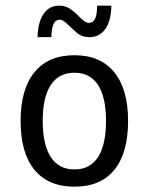

<svg xmlns="http://www.w3.org/2000/svg" viewBox="-20 -665 540 696"><path d="M250 -401.4Q193.4 -401.4 164.1 -356.9Q134.8 -312.5 134.8 -226.6Q134.8 -140.6 164.1 -95.7Q193.4 -50.8 250 -50.8Q306.6 -50.8 335.4 -95.7Q364.3 -140.6 364.3 -226.6Q364.3 -312.5 335.4 -356.9Q306.6 -401.4 250 -401.4ZM250 -464.8Q343.8 -464.8 394 -403.3Q444.3 -341.8 444.3 -226.6Q444.3 -110.4 394.5 -49.3Q344.7 11.7 250 11.7Q155.3 11.7 105 -49.3Q54.7 -110.4 54.7 -226.6Q54.7 -341.8 105 -403.3Q155.3 -464.8 250 -464.8ZM248 -555.7 224.6 -577.1Q216.8 -585 209.5 -589.4Q202.1 -593.8 197.3 -593.8Q181.6 -593.8 174.3 -578.6Q167 -563.5 166 -530.3H116.2Q117.2 -584 137.7 -614.3Q158.2 -644.5 194.3 -644.5Q210.9 -644.5 223.6 -638.7Q236.3 -632.8 251 -620.1L274.4 -597.7Q283.2 -588.9 290 -585.4Q296.9 -582 301.8 -582Q317.4 -582 324.7 -597.2Q332 -612.3 332 -644.5H383.8Q382.8 -589.8 361.8 -560.1Q340.8 -530.3 304.7 -530.3Q288.1 -530.3 275.4 -535.6Q262.7 -541 248 -555.7Z"/></svg>

Font: BabelStone Pseudographica Colour
Style: Regular
Weight: 400
Designer: Andrew West
Foundry: BabelStone
Version: Version 16.0.0